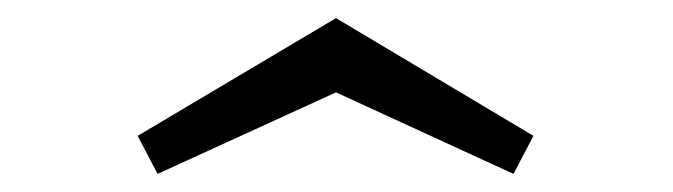

<svg xmlns="http://www.w3.org/2000/svg" viewBox="-20 -652 743 212"><path d="M132 -502 351 -632 569 -502 547 -460 351 -550 154 -460Z"/></svg>

Font: CMU Serif
Style: Bold
Weight: 700
Version: Version 0.7.0